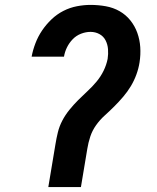

<svg xmlns="http://www.w3.org/2000/svg" viewBox="-20 -763 640 783"><path d="M177 0 206 -174Q210 -199 216 -223.5Q222 -248 234 -271Q246 -294 263 -315Q280 -336 299 -355Q318 -374 337.5 -392Q357 -410 374 -430.5Q391 -451 402.5 -474.5Q414 -498 419 -523Q422 -543 420.5 -562.5Q419 -582 410.5 -598.5Q402 -615 385.5 -624Q369 -633 349 -633Q330 -633 310.5 -625.5Q291 -618 276.5 -603Q262 -588 253 -569.5Q244 -551 241 -532H109Q114 -559 124.5 -586.5Q135 -614 151.5 -638.5Q168 -663 190 -684Q212 -705 238.5 -718.5Q265 -732 293.5 -737.5Q322 -743 349 -743Q381 -743 411.5 -737.5Q442 -732 467.5 -717.5Q493 -703 511.5 -680Q530 -657 540 -629Q550 -601 552 -570.5Q554 -540 549 -508Q545 -483 536 -458.5Q527 -434 513.5 -411.5Q500 -389 482.5 -368.5Q465 -348 446 -329Q427 -310 407 -292Q387 -274 371.5 -252Q356 -230 348 -205.5Q340 -181 336 -156L310 0Z"/></svg>

Font: Iosevka SS04 XBd Ex Obl
Style: Regular
Weight: 800
Width: 7
Italic angle: -9°
Monospace: yes
Designer: Belleve Invis
Foundry: Belleve Invis
Version: Version 19.0.0; ttfautohint (v1.8.4)